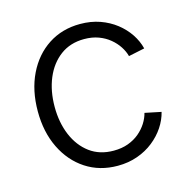

<svg xmlns="http://www.w3.org/2000/svg" viewBox="-87 -629 718 725"><g transform="rotate(-15 272.0 -267.0)"><path d="M287.1 10.3Q216.8 10.3 162.8 -24.9Q108.9 -60.1 78.4 -122.6Q47.9 -185.1 47.9 -266.1Q47.9 -348.1 78.4 -410.9Q108.9 -473.6 162.8 -508.8Q216.8 -543.9 287.1 -543.9Q329.1 -543.9 364.3 -531.5Q399.4 -519 426.8 -497.6Q454.1 -476.1 472.2 -449Q490.2 -421.9 497.6 -392.1L434.6 -378.9Q429.7 -397.9 417.5 -416.7Q405.3 -435.5 386.7 -450.9Q368.2 -466.3 343.3 -475.6Q318.4 -484.9 287.1 -484.9Q232.9 -484.9 194.1 -456.1Q155.3 -427.2 134.5 -377.7Q113.8 -328.1 113.8 -266.1Q113.8 -204.6 134.5 -155.3Q155.3 -106 193.8 -77.4Q232.4 -48.8 287.1 -48.8Q318.8 -48.8 344 -58.1Q369.1 -67.4 387.7 -83Q406.2 -98.6 418.5 -117.9Q430.7 -137.2 435.5 -156.7L499 -143.6Q491.7 -113.8 473.4 -86.2Q455.1 -58.6 427.7 -36.9Q400.4 -15.1 364.7 -2.4Q329.1 10.3 287.1 10.3Z"/></g></svg>

Font: Inter 20pt Light
Style: Regular
Weight: 300
Version: Version 4.001;git-66647c0bb